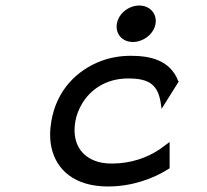

<svg xmlns="http://www.w3.org/2000/svg" viewBox="-20 -664 751 695"><path d="M461 -512C499 -512 537 -541 543 -578C549 -615 522 -644 484 -644C446 -644 409 -615 403 -578C397 -541 423 -512 461 -512ZM565 -270 627 -369 625 -371C595 -449 519 -462 453 -462C416 -462 381 -456 348 -444C259 -411 185 -338 166 -226C160 -192 160 -160 166 -131C184 -48 251 11 371 11C457 11 535 -17 591 -53L594 -55V-150L560 -125C515 -94 455 -72 385 -72C361 -72 340 -75 321 -83C269 -104 240 -153 253 -226C257 -248 265 -268 276 -287C307 -340 364 -380 444 -380C520 -380 554 -358 563 -283Z"/></svg>

Font: Charger Monospace
Style: Regular
Weight: 400
Designer: Jasper
Foundry: Cannot Into Space Fonts
Version: Version 0.980